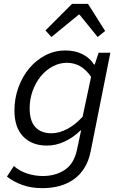

<svg xmlns="http://www.w3.org/2000/svg" viewBox="-20 -760 640 997"><path d="M201 217Q141 217 95 200Q49 183 16 157L52 102Q81 128 121 141Q161 154 202 154Q267 154 315 123Q363 92 379 21L401 -82H397Q362 -47 316.5 -25.5Q271 -4 224 -4Q146 -4 100.5 -51Q55 -98 55 -186Q55 -250 76 -307Q97 -364 133 -406.5Q169 -449 217 -473.5Q265 -498 319 -498Q371 -498 409.5 -478Q448 -458 468 -425H472L492 -486H553L451 25Q441 76 418 112.5Q395 149 362 172Q329 195 288 206Q247 217 201 217ZM247 -68Q287 -68 329 -90Q371 -112 409 -154L453 -361Q427 -399 395.5 -416.5Q364 -434 328 -434Q289 -434 253.5 -415Q218 -396 191.5 -363.5Q165 -331 149.5 -288Q134 -245 134 -198Q134 -132 163.5 -100Q193 -68 247 -68ZM247 -568 216 -602 354 -740H437L526 -599L487 -568L393 -684H389Z"/></svg>

Font: Source Code Pro
Style: Italic
Weight: 400
Italic angle: -11°
Monospace: yes
Designer: Paul D. Hunt, Teo Tuominen
Foundry: Adobe Systems Incorporated
Version: Version 1.050;PS 1.000;hotconv 16.6.51;makeotf.lib2.5.65220